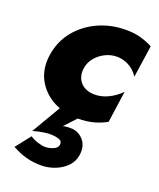

<svg xmlns="http://www.w3.org/2000/svg" viewBox="-140 -556 762 923"><g transform="rotate(20 241.5 -94.0)"><path d="M216 -230Q221 -259 240.5 -282.5Q260 -306 288.5 -320Q317 -334 347 -334Q380 -334 409.5 -318Q439 -302 458 -272L482 -436Q454 -451 421.5 -460.5Q389 -470 344 -470Q268 -470 202.5 -440Q137 -410 94 -356.5Q51 -303 40 -230Q29 -150 66.5 -91.5Q104 -33 173 -7L86 141Q113 133 138.5 129Q164 125 180 126Q197 126 216.5 132Q236 138 234 156Q233 174 211.5 183Q190 192 170 192Q154 192 132 185Q110 178 92 166L32 242Q70 263 107.5 273Q145 283 188 282Q221 281 254 268Q287 255 311 230.5Q335 206 340 170Q346 123 320.5 94.5Q295 66 258 65Q248 65 236.5 65.5Q225 66 216 69L271 10H272Q317 10 352.5 0Q388 -10 416 -26L439 -188Q412 -160 376.5 -142.5Q341 -125 302 -126Q257 -128 233 -156.5Q209 -185 216 -230Z"/></g></svg>

Font: Jost* 800 Heavy Italic
Style: Italic
Weight: 800
Italic angle: -10°
Version: Version 3.200; ttfautohint (v0.97) -l 8 -r 50 -G 200 -x 14 -